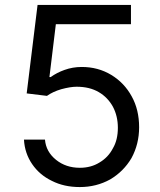

<svg xmlns="http://www.w3.org/2000/svg" viewBox="-20 -747 648 777"><path d="M190 -15Q140 -39 110 -83Q80 -127 77 -182H162Q166 -133 207 -100Q247 -68 303 -68Q348 -68 382 -89Q418 -110 437 -147Q457 -181 457 -230Q457 -277 437 -315Q416 -353 380 -374Q343 -396 290 -396Q265 -396 228 -386Q194 -376 170 -359L88 -369L132 -727H510V-649H206L180 -435H185Q210 -453 241 -464Q274 -476 311 -476Q377 -476 430 -444Q483 -412 513 -357Q543 -303 543 -232Q543 -164 512 -107Q480 -53 426 -21Q370 10 303 10Q239 10 190 -15Z"/></svg>

Font: Sinter
Style: Regular
Weight: 400
Foundry: Adobe & rsms
Version: Version 1.000